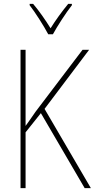

<svg xmlns="http://www.w3.org/2000/svg" viewBox="-20 -971 489 991"><path d="M332 -951Q281 -889 241 -825Q222 -856 198 -890Q174 -924 151 -951H133V-944Q154 -917 182.5 -872.5Q211 -828 229 -794H253Q271 -827 299 -870Q327 -913 351 -944V-951ZM210 -409 440 -714H406L164 -395Q148 -371 134.5 -352.5Q121 -334 112 -321V-714H86V0H112V-288L191 -387L417 0H449Z"/></svg>

Font: Noto Sans Display SemiCondensed Thin
Style: Regular
Weight: 250
Width: 4
Designer: Monotype Design team
Foundry: Monotype Imaging Inc.
Version: 1.000